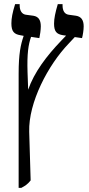

<svg xmlns="http://www.w3.org/2000/svg" viewBox="-20 -667 432 927"><path d="M70 240H83C102 230 114 222 128 204L121 -31C117 -172 212 -353 312 -457L341 -488L376 -483C380 -497 384 -522 384 -540C384 -570 372 -587 347 -591L311 -596C292 -599 282 -615 282 -641V-647H259C247 -606 241 -578 241 -553C241 -515 253 -502 284 -497L299 -495L276 -471C205 -397 145 -318 116 -234L113 -317C110 -408 117 -452 130 -489L170 -483C173 -497 177 -522 177 -540C177 -570 166 -587 141 -591L104 -596C86 -599 75 -615 75 -641V-647H53C40 -606 35 -578 35 -554C35 -515 48 -502 78 -497L94 -494V-493C80 -452 70 -408 70 -312Z"/></svg>

Font: Noto Serif Hebrew Condensed Medium
Style: Regular
Weight: 500
Width: 3
Designer: Monotype Design Team
Foundry: Monotype Imaging Inc.
Version: Version 2.004